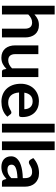

<svg xmlns="http://www.w3.org/2000/svg" viewBox="938 -1720 791 2706"><g transform="rotate(90 1333.0 -367.5)"><path d="M184.5 -458Q214.5 -486 250.5 -503.5Q286.5 -521 335 -521Q377 -521 409.5 -506.8Q442 -492.5 463.8 -466.8Q485.5 -441 496.8 -405.2Q508 -369.5 508 -326.5V0H384.5V-326.5Q384.5 -373.5 363 -399.2Q341.5 -425 297.5 -425Q265.5 -425 237.5 -410.5Q209.5 -396 184.5 -371V0H61V-743H184.5Z M1067 -513V0H991.5Q967 0 960.5 -22.5L952 -63.5Q920.5 -31.5 882.5 -11.8Q844.5 8 793 8Q751 8 718.8 -6.2Q686.5 -20.5 664.5 -46.5Q642.5 -72.5 631.2 -108.2Q620 -144 620 -187V-513H743.5V-187Q743.5 -140 765.2 -114.2Q787 -88.5 830.5 -88.5Q862.5 -88.5 890.5 -102.8Q918.5 -117 943.5 -142V-513Z M1284 -241Q1287 -201.5 1298 -172.8Q1309 -144 1327 -125.2Q1345 -106.5 1369.8 -97.2Q1394.5 -88 1424.5 -88Q1454.5 -88 1476.2 -95Q1498 -102 1514.2 -110.5Q1530.5 -119 1542.8 -126Q1555 -133 1566.5 -133Q1582 -133 1589.5 -121.5L1625 -76.5Q1604.5 -52.5 1579 -36.2Q1553.5 -20 1525.8 -10.2Q1498 -0.5 1469.2 3.5Q1440.5 7.5 1413.5 7.5Q1360 7.5 1314 -10.2Q1268 -28 1234 -62.8Q1200 -97.5 1180.5 -148.8Q1161 -200 1161 -267.5Q1161 -320 1178 -366.2Q1195 -412.5 1226.8 -446.8Q1258.5 -481 1304.2 -501Q1350 -521 1407.5 -521Q1456 -521 1497 -505.5Q1538 -490 1567.5 -460.2Q1597 -430.5 1613.8 -387.2Q1630.5 -344 1630.5 -288.5Q1630.5 -260.5 1624.5 -250.8Q1618.5 -241 1601.5 -241ZM1519.5 -315.5Q1519.5 -339.5 1512.8 -360.8Q1506 -382 1492.5 -398Q1479 -414 1458.2 -423.2Q1437.5 -432.5 1410 -432.5Q1356.5 -432.5 1325.8 -402Q1295 -371.5 1286.5 -315.5Z M1848 -743V0H1724.5V-743Z M2096.5 -743V0H1973V-743Z M2208 -441.5Q2296.5 -522.5 2421 -522.5Q2466 -522.5 2501.5 -507.8Q2537 -493 2561.5 -466.8Q2586 -440.5 2598.8 -404Q2611.5 -367.5 2611.5 -324V0H2555.5Q2538 0 2528.5 -5.2Q2519 -10.5 2513.5 -26.5L2502.5 -63.5Q2483 -46 2464.5 -32.8Q2446 -19.5 2426 -10.5Q2406 -1.5 2383.2 3.2Q2360.5 8 2333 8Q2300.5 8 2273 -0.8Q2245.5 -9.5 2225.5 -27Q2205.5 -44.5 2194.5 -70.5Q2183.5 -96.5 2183.5 -131Q2183.5 -150.5 2190 -169.8Q2196.5 -189 2211.2 -206.5Q2226 -224 2249.5 -239.5Q2273 -255 2307.2 -266.5Q2341.5 -278 2387 -285.2Q2432.5 -292.5 2491 -294V-324Q2491 -375.5 2469 -400.2Q2447 -425 2405.5 -425Q2375.5 -425 2355.8 -418Q2336 -411 2321 -402.2Q2306 -393.5 2293.8 -386.5Q2281.5 -379.5 2266.5 -379.5Q2253.5 -379.5 2244.5 -386.2Q2235.5 -393 2230 -402ZM2491 -219Q2437.5 -216.5 2401 -209.8Q2364.5 -203 2342.5 -192.5Q2320.5 -182 2311 -168Q2301.5 -154 2301.5 -137.5Q2301.5 -105 2320.8 -91Q2340 -77 2371 -77Q2409 -77 2436.8 -90.8Q2464.5 -104.5 2491 -132.5Z"/></g></svg>

Font: Lato
Style: Bold
Weight: 700
Designer: Lukasz Dziedzic with Adam Twardoch and Botio Nikoltchev
Foundry: tyPoland Lukasz Dziedzic
Version: Version 2.010; 2014-09-01; http://www.latofonts.com/; ttfaut